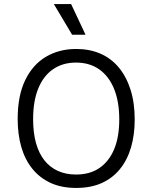

<svg xmlns="http://www.w3.org/2000/svg" viewBox="-20 -913 750 945"><path d="M355 12Q283 12 229.5 -12.5Q176 -37 139.5 -82Q103 -127 85 -189Q67 -251 67 -328Q67 -442 104 -518.5Q141 -595 206 -633.5Q271 -672 355 -672Q421 -672 474 -649Q527 -626 564.5 -581Q602 -536 622.5 -471.5Q643 -407 643 -325Q643 -250 625 -188Q607 -126 570.5 -81Q534 -36 480.5 -12Q427 12 355 12ZM354 -54Q423 -54 470 -86.5Q517 -119 542 -179Q567 -239 567 -325Q567 -413 541.5 -475.5Q516 -538 468.5 -571.5Q421 -605 354 -605Q289 -605 241.5 -572.5Q194 -540 168.5 -478Q143 -416 143 -326Q143 -260 157 -209.5Q171 -159 198 -124.5Q225 -90 264.5 -72Q304 -54 354 -54ZM335 -742 245 -893H330L401 -742Z"/></svg>

Font: Bricolage Grotesque 96pt ExtraBold Light
Style: Regular
Weight: 300
Version: Version 1.001;gftools[0.9.33.dev8+g029e19f]